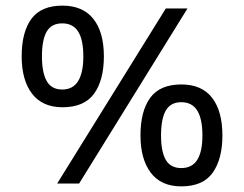

<svg xmlns="http://www.w3.org/2000/svg" viewBox="-20 -652 868 682"><path d="M569 -622H646L261 0H183ZM202 -271Q131 -271 94 -319Q57 -367 57 -452Q57 -538 91.5 -585Q126 -632 202 -632Q274 -632 311.5 -585Q349 -538 349 -452Q349 -367 314 -319Q279 -271 202 -271ZM201 -334Q239 -334 257.5 -364Q276 -394 276 -452Q276 -511 257.5 -540Q239 -569 201 -569Q163 -569 146 -540Q129 -511 129 -452Q129 -394 146 -364Q163 -334 201 -334ZM624 10Q552 10 515.5 -38.5Q479 -87 479 -171Q479 -257 513.5 -304.5Q548 -352 624 -352Q697 -352 733.5 -304.5Q770 -257 770 -171Q770 -87 735.5 -38.5Q701 10 624 10ZM624 -55Q662 -55 680.5 -84Q699 -113 699 -171Q699 -230 680.5 -259.5Q662 -289 624 -289Q586 -289 569 -259.5Q552 -230 552 -171Q552 -113 569 -84Q586 -55 624 -55Z"/></svg>

Font: hexutelugu05
Style: Book
Weight: 400
Designer: Jelle Bosma - Monotype Design Team
Foundry: Monotype Imaging Inc.
Version: Version 2.003